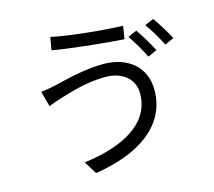

<svg xmlns="http://www.w3.org/2000/svg" viewBox="-114 -923 1228 1104"><g transform="rotate(-15 500.0 -371.0)"><path d="M761 -690 708 -667C735 -629 770 -569 790 -528L844 -552C823 -593 787 -654 761 -690ZM872 -730 819 -707C847 -670 880 -613 902 -569L956 -594C937 -631 899 -693 872 -730ZM689 -337C689 -160 519 -66 279 -35L326 41C583 2 774 -119 774 -334C774 -475 669 -554 528 -554C415 -554 302 -523 232 -507C203 -500 169 -494 142 -492L167 -400C191 -409 220 -420 250 -429C309 -446 406 -479 520 -479C622 -479 689 -421 689 -337ZM274 -783 261 -707C373 -687 573 -667 683 -660L695 -737C598 -739 383 -759 274 -783Z"/></g></svg>

Font: Source Han Sans CN Regular
Style: Regular
Weight: 400
Designer: Ryoko NISHIZUKA (kana & ideographs); Paul D. Hunt (Latin, Greek & Cyrillic); Wenlong ZHANG (bopomofo); Sandoll Communica
Foundry: Adobe Systems Incorporated
Version: Version 1.004;PS 1.004;hotconv 1.0.82;makeotf.lib2.5.63406